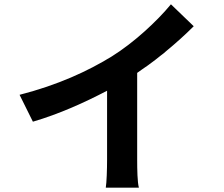

<svg xmlns="http://www.w3.org/2000/svg" viewBox="-20 -830 1040 893"><path d="M618 -87V-491C634 -503 651 -514 668 -526L676 -532C694 -545 711 -558 728 -572L736 -578C740 -581 744 -584 748 -588L755 -594C800 -631 843 -670 881 -708L775 -810C710 -731 602 -631 499 -567C388 -499 250 -435 71 -389L133 -264C256 -300 375 -354 478 -408V-87C478 -43 476 19 472 43H626C619 18 618 -43 618 -87Z"/></svg>

Font: Glow Sans SC Normal
Style: Bold
Weight: 700
Designer: Ryoko NISHIZUKA (kana, bopomofo & ideographs); Paul D. Hunt (Latin, Greek & Cyrillic); Sandoll Communications, Soo-young
Version: Version 0.93